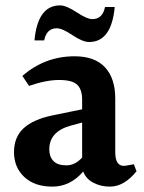

<svg xmlns="http://www.w3.org/2000/svg" viewBox="-20 -774 533 713"><path d="M311 -618Q287 -618 249 -643.5Q211 -669 191 -669Q153 -669 144 -624H108Q120 -754 203 -754Q226 -754 264.5 -728.5Q303 -703 323 -703Q361 -703 370 -748H406Q394 -618 311 -618ZM163 -219Q163 -192 178.5 -176Q194 -160 226.5 -160Q259 -160 285 -189V-319L241 -307Q163 -285 163 -219ZM388 -81Q354 -81 326.5 -95.5Q299 -110 289 -137Q241 -81 174.5 -81Q108 -81 70 -117Q32 -153 32 -209Q32 -265 68 -298Q104 -331 177 -346L285 -368V-404Q285 -442 266.5 -459.5Q248 -477 199.5 -477Q151 -477 88 -455L63 -492Q147 -565 257 -565Q332 -565 370 -524Q408 -483 408 -408V-209Q408 -158 440 -158Q445 -158 477 -164L487 -138Q441 -81 388 -81Z"/></svg>

Font: Halant Semibold
Style: Regular
Weight: 600
Version: Version 1.100;PS 1.0;hotconv 1.0.78;makeotf.lib2.5.61930; tt